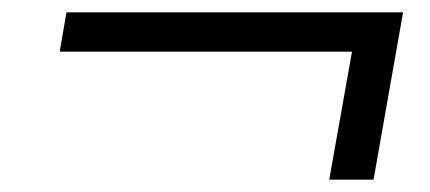

<svg xmlns="http://www.w3.org/2000/svg" viewBox="-20 -449 699 312"><path d="M552 -365H77L88 -429H635L587 -157H515Z"/></svg>

Font: Bai Jamjuree
Style: Italic
Weight: 400
Italic angle: -10°
Version: Version 1.000; ttfautohint (v1.6)